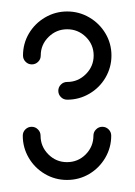

<svg xmlns="http://www.w3.org/2000/svg" viewBox="-20 -687 230 328"><path d="M154.8 -470.4Q161.1 -470.4 165.6 -465.9Q170 -461.5 170 -455.2Q170 -434.8 159.8 -417.4Q149.6 -400 132.4 -389.8Q115.2 -379.6 94.4 -379.6Q74.1 -379.6 56.7 -389.8Q39.3 -400 29.1 -417.4Q18.9 -434.8 18.9 -455.2Q18.9 -461.5 23.3 -465.9Q27.8 -470.4 34.1 -470.4Q40.4 -470.4 44.8 -465.9Q49.3 -461.5 49.3 -455.2Q49.3 -436.7 62.6 -423.3Q75.9 -410 94.4 -410Q113.3 -410 126.5 -423.3Q139.6 -436.7 139.6 -455.2Q139.6 -461.5 144.1 -465.9Q148.5 -470.4 154.8 -470.4ZM34.4 -577Q28.1 -577 23.7 -581.5Q19.3 -585.9 19.3 -592.2Q19.3 -612.6 29.4 -629.8Q39.6 -647 57 -657.2Q74.4 -667.4 94.8 -667.4Q115.2 -667.4 132.6 -657.2Q150 -647 160.2 -629.8Q170.4 -612.6 170.4 -592.2Q170.4 -571.9 160.2 -554.4Q150 -537 132.6 -526.9Q115.2 -516.7 94.8 -516.7Q88.5 -516.7 84.1 -521.1Q79.6 -525.6 79.6 -531.9Q79.6 -538.1 84.1 -542.6Q88.5 -547 94.8 -547Q113.3 -547 126.7 -560.4Q140 -573.7 140 -592.2Q140 -610.7 126.7 -623.9Q113.3 -637 94.8 -637Q76.3 -637 63 -623.9Q49.6 -610.7 49.6 -592.2Q49.6 -585.9 45.2 -581.5Q40.7 -577 34.4 -577Z"/></svg>

Font: 26F Galaxy Sans Light
Style: Regular
Weight: 300
Designer: C₂₉H₂₅N₃O₅
Version: Version 1.100